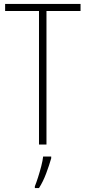

<svg xmlns="http://www.w3.org/2000/svg" viewBox="-20 -734 436 975"><path d="M216 0H178V-678H6V-714H389V-678H216ZM240 70Q230 105 214.5 146.5Q199 188 178 221H157V212Q164 195 173 167Q182 139 189.5 110Q197 81 199 61H240Z"/></svg>

Font: Noto Sans Khmer UI Condensed ExtraLight
Style: Regular
Weight: 200
Width: 3
Designer: Danh Hong and the Monotype Design Team
Foundry: Monotype Imaging Inc.
Version: Version 2.002; ttfautohint (v1.8.4.7-5d5b)